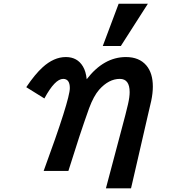

<svg xmlns="http://www.w3.org/2000/svg" viewBox="-20 -900 1040 1039"><path d="M536.1 -650.9 622.1 -879.9H780.3L633.8 -650.9ZM350.1 24.9H216.3Q357.9 -360.8 357.9 -423.3Q357.9 -473.1 321.8 -473.1Q277.3 -473.1 220.2 -367.2L122.1 -428.2Q146 -463.9 168.2 -490.7Q190.4 -517.6 210.4 -535.6Q271.5 -591.3 336.4 -591.3Q398.4 -591.3 428.7 -540.5Q444.8 -514.2 449.2 -471.2Q541.5 -591.3 661.6 -591.3Q733.4 -591.3 772 -545.9Q807.1 -504.4 807.1 -431.6Q807.1 -396 798.3 -354Q797.4 -350.6 777.8 -265.9Q758.3 -181.2 720.2 -15.6L695.3 92.3L689 119.1H553.2L560.5 91.3Q606 -81.5 634.8 -188.5Q663.6 -295.4 672.9 -336.9Q681.6 -375 681.6 -401.4Q681.6 -473.1 628.4 -473.1Q568.8 -473.1 516.6 -414.6Q486.8 -380.4 462.4 -314.9Q437 -244.1 408.9 -159.2Q380.9 -74.2 350.1 24.9Z"/></svg>

Font: BIZ UDGothic
Style: Bold
Weight: 700
Monospace: yes
Designer: TypeBank Co., Ltd.
Foundry: Morisawa Inc.
Version: Version 1.05